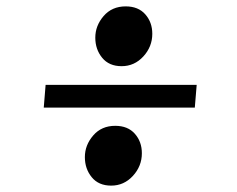

<svg xmlns="http://www.w3.org/2000/svg" viewBox="-20 -582 743 602"><path d="M117.2 -244.6 123 -315.9H596.7L590.8 -244.6ZM278.8 -463.9Q278.8 -501.5 304.9 -531.7Q331.1 -562 374 -562Q413.6 -562 435.5 -537.1Q457.5 -512.2 457.5 -476.1Q457.5 -435.5 429.4 -405Q401.4 -374.5 361.3 -374.5Q321.8 -374.5 300.3 -400.9Q278.8 -427.2 278.8 -463.9ZM246.1 -89.4Q246.1 -127 272.2 -157.2Q298.3 -187.5 341.3 -187.5Q380.9 -187.5 402.8 -162.6Q424.8 -137.7 424.8 -101.6Q424.8 -61 396.7 -30.5Q368.7 0 328.6 0Q289.1 0 267.6 -26.4Q246.1 -52.7 246.1 -89.4Z"/></svg>

Font: Gelasio
Style: Italic
Weight: 400
Italic angle: -8.5°
Designer: Eben Sorkin
Foundry: Eben Sorkin
Version: Version 1.008